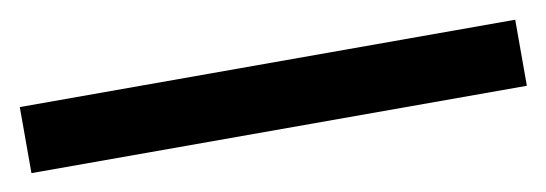

<svg xmlns="http://www.w3.org/2000/svg" viewBox="-26 -1 651 229"><g transform="rotate(-10 300.0 114.0)"><path d="M0 154V74H600V154Z"/></g></svg>

Font: Noto Sans Mono
Style: Regular
Weight: 400
Designer: Monotype Design Team
Foundry: Monotype Imaging Inc.
Version: Version 2.014